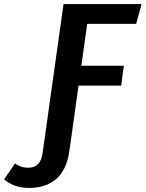

<svg xmlns="http://www.w3.org/2000/svg" viewBox="-174 -711 720 949"><path d="M499 -593 526 -691H140L43 0L36 49C29 96 4 118 -34 118C-63 118 -79 111 -100 97L-154 176C-128 197 -90 218 -30 218C75 218 149 163 167 46L174 0L214 -288H425L438 -386H228L257 -593Z"/></svg>

Font: Fira Sans Medium
Style: Italic
Weight: 500
Italic angle: -8°
Designer: bBox Type GmbH & Carrois Corporate GbR & Edenspiekermann AG
Foundry: bBox Type GmbH & Carrois Corporate GbR & Edenspiekermann AG
Version: Version 4.301;PS 004.301;hotconv 1.0.88;makeotf.lib2.5.64775